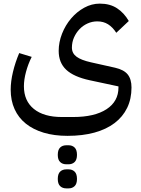

<svg xmlns="http://www.w3.org/2000/svg" viewBox="-20 -510 777 1060"><path d="M353 240Q279 240 221 222.5Q163 205 122.5 172.5Q82 140 60.5 92.5Q39 45 39 -15Q39 -60 51.5 -112.5Q64 -165 86 -217L155 -196Q135 -156 123.5 -113Q112 -70 112 -34Q112 47 167 91.5Q222 136 321 136H384Q502 136 568 93Q634 50 634 -27V-33L475 -67Q387 -86 345.5 -125Q304 -164 304 -229Q304 -277 322.5 -324Q341 -371 372.5 -408Q404 -445 445 -467.5Q486 -490 531 -490Q587 -490 626 -464.5Q665 -439 691 -394L622 -329Q602 -360 576.5 -376Q551 -392 517 -392Q489 -392 463.5 -380.5Q438 -369 419 -349Q400 -329 388.5 -303Q377 -277 377 -247Q377 -216 402.5 -197Q428 -178 482 -166L616 -136Q664 -125 685 -99Q706 -73 706 -27Q706 36 682 85.5Q658 135 612.5 169.5Q567 204 501.5 222Q436 240 353 240ZM346 530Q325 530 312 517.5Q299 505 299 478Q299 450 312 437.5Q325 425 346 425H359Q379 425 392 437.5Q405 450 405 478Q405 505 392 517.5Q379 530 359 530ZM346 397Q325 397 312 384.5Q299 372 299 345Q299 317 312 304.5Q325 292 346 292H359Q379 292 392 304.5Q405 317 405 345Q405 372 392 384.5Q379 397 359 397Z"/></svg>

Font: IBM Plex Sans Arabic Text
Style: Regular
Weight: 450
Designer: Mike Abbink, Paul van der Laan, Pieter van Rosmalen, Wael Morcos, Khajak Apelian
Foundry: Bold Monday
Version: Version 1.2